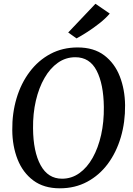

<svg xmlns="http://www.w3.org/2000/svg" viewBox="-20 -1010 718 1040"><path d="M304 10Q217.5 10 160.5 -32.5Q103.5 -75 75.2 -146.8Q47 -218.5 46.5 -305Q45.5 -397 69.8 -478Q94 -559 140.8 -621Q187.5 -683 253.2 -718Q319 -753 400.5 -753Q488.5 -753 545 -710Q601.5 -667 629 -596Q656.5 -525 657.5 -440.5Q658.5 -348.5 634.5 -267Q610.5 -185.5 564.5 -123.2Q518.5 -61 452.5 -25.5Q386.5 10 304 10ZM316 -42Q367.5 -42 409.8 -72Q452 -102 482 -155.5Q512 -209 527.8 -279.5Q543.5 -350 542.5 -430.5Q541 -554.5 503.5 -627.2Q466 -700 388 -700Q336 -700 293.8 -670.2Q251.5 -640.5 221 -587.5Q190.5 -534.5 174.2 -464.5Q158 -394.5 159 -314.5Q160 -188.5 200 -115.2Q240 -42 316 -42ZM349.5 -834 497 -989.5 574.5 -936.5Q552 -910 519 -884Q486 -858 452.5 -836.5Q419 -815 394.5 -802Z"/></svg>

Font: Merriweather
Style: Italic
Weight: 400
Italic angle: -7.8°
Designer: Eben Sorkin
Foundry: Eben Sorkin
Version: Version 2.100